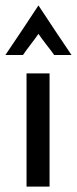

<svg xmlns="http://www.w3.org/2000/svg" viewBox="-38 -689 284 709"><path d="M104 -669Q134 -623 164.5 -577.5Q195 -532 226 -486H162Q158 -492 150 -502.5Q142 -513 133 -524.5Q124 -536 116 -547Q108 -558 104 -564Q100 -558 92 -547Q84 -536 75 -524.5Q66 -513 58.5 -502.5Q51 -492 47 -486H-18Q13 -532 43.5 -577.5Q74 -623 104 -669ZM145 0H60V-418H145Z"/></svg>

Font: JosefinSans
Style: SemiBold
Weight: 600
Designer: Santiago Orozco
Foundry: Typemade
Version: Version 1.0 ; ttfautohint (v1.3)